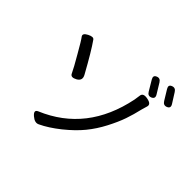

<svg xmlns="http://www.w3.org/2000/svg" viewBox="-195 -1098 1389 1389"><g transform="rotate(45 500.0 -403.5)"><path d="M282 -29Q632 -176 715 -582L722 -629Q726 -662 775 -652Q824 -643 815 -612L803 -571Q787 -502 767 -444Q747 -386 709 -313Q671 -240 622 -180Q573 -120 496 -58Q419 3 353 34Q323 50 286 18Q249 -14 282 -29ZM198 -677Q245 -611 332 -453Q355 -412 315 -389Q275 -367 262 -392Q243 -433 191 -522Q140 -612 122 -635Q108 -656 147 -676Q186 -696 198 -677ZM711 -813Q738 -825 755 -797L802 -720Q819 -692 791 -679Q763 -667 747 -695L700 -774Q684 -802 711 -813ZM837 -842Q865 -854 882 -826L930 -750Q947 -722 919 -710Q891 -698 874 -726L827 -803Q810 -831 837 -842Z"/></g></svg>

Font: Swei Gothic CJK TC Regular
Style: Regular
Weight: 400
Version: Version 2.129